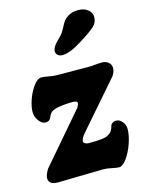

<svg xmlns="http://www.w3.org/2000/svg" viewBox="-116 -824 680 907"><g transform="rotate(-15 223.5 -371.0)"><path d="M329.1 -607.4Q267.6 -568.4 230.5 -568.4Q216.3 -568.4 207.5 -576.9Q198.7 -585.4 199.7 -598.1Q200.7 -607.4 207.5 -617.9Q214.4 -628.4 219.2 -633.5Q224.1 -638.7 240.7 -655.3Q254.4 -668.5 266.6 -692.4Q278.8 -716.3 284.2 -722.7Q310.5 -754.9 356.4 -754.9Q386.7 -754.9 405.3 -739Q423.8 -723.1 421.9 -699.2Q420.4 -677.2 403.3 -660.2Q384.8 -642.1 329.1 -607.4ZM142.6 4.9Q132.8 4.9 103.5 5.9Q74.2 6.8 55.2 6.8Q9.8 6.8 9.8 -25.4Q9.8 -41 25.4 -67.4L233.4 -309.6Q242.2 -324.2 242.2 -330.6Q242.2 -342.3 220.2 -342.3Q182.6 -342.3 149.4 -336.4Q125 -332 114.7 -323.7Q104.5 -315.4 98.1 -298.3Q91.3 -281.7 71.3 -281.7Q54.7 -281.7 39.6 -301.3Q24.4 -320.8 24.4 -346.2Q24.4 -369.1 35.6 -403.1Q46.9 -437 66.9 -464.8Q86.9 -492.7 106.9 -492.7Q119.1 -492.7 141.4 -488.3Q163.6 -483.9 182.1 -483.9Q206.1 -483.9 264.4 -483.4Q322.8 -482.9 331.5 -482.9Q349.1 -482.9 368.4 -484.9Q387.7 -486.8 400.4 -486.8Q420.9 -486.8 433.3 -475.8Q445.8 -464.8 445.8 -447.3Q445.8 -439 441.4 -427.5Q437 -416 431.2 -409.2L235.4 -184.1Q217.8 -163.1 217.8 -149.4Q217.8 -143.6 225.1 -139.2Q232.4 -134.8 241.7 -134.8Q313 -134.8 329.6 -142.1Q344.7 -148.4 353.3 -157.5Q361.8 -166.5 366.2 -183.6Q368.2 -192.4 376 -198.2Q383.8 -204.1 395 -204.1Q410.6 -204.1 424.1 -188.7Q437.5 -173.3 437.5 -151.9Q437.5 -122.1 424.3 -83.3Q411.1 -44.4 390.6 -15.9Q370.1 12.7 352.1 12.7Q339.8 12.7 317.9 7.6Q295.9 2.4 277.3 2.4Q258.8 2.4 211.7 3.7Q164.6 4.9 142.6 4.9Z"/></g></svg>

Font: Cooper* ExtraBold
Style: Italic
Weight: 800
Italic angle: -7°
Designer: Owen Earl
Foundry: indestructible type*
Version: Version 0.001